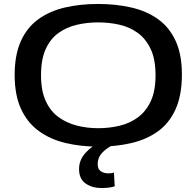

<svg xmlns="http://www.w3.org/2000/svg" viewBox="-20 -730 991 969"><path d="M476 10Q387 10 310 -8.5Q233 -27 175.5 -69Q118 -111 86 -180.5Q54 -250 54 -351Q54 -453 85 -522Q116 -591 173 -632.5Q230 -674 307 -692Q384 -710 475 -710Q566 -710 643.5 -692Q721 -674 778 -633Q835 -592 866.5 -523.5Q898 -455 898 -354Q898 -249 866 -178.5Q834 -108 777 -67Q720 -26 643 -8Q566 10 476 10ZM475 -83Q532 -83 584 -95.5Q636 -108 676.5 -138Q717 -168 741 -219.5Q765 -271 765 -350Q765 -430 741 -481.5Q717 -533 676.5 -563Q636 -593 584 -605Q532 -617 475 -617Q420 -617 368 -605Q316 -593 275 -563.5Q234 -534 210.5 -482Q187 -430 187 -350Q187 -272 211 -220Q235 -168 276 -138.5Q317 -109 368.5 -96Q420 -83 475 -83ZM492 219Q445 219 412 196Q379 173 379 123Q379 77 412 41Q445 5 488 -14L556 -1Q519 16 496 40.5Q473 65 473 97Q473 124 489 134.5Q505 145 527 145Q536 145 542.5 144Q549 143 555 141L559 210Q535 219 492 219Z"/></svg>

Font: Georama Extended Medium
Style: Regular
Weight: 500
Width: 7
Designer: Jean-Baptiste Levee
Foundry: Production Type
Version: Version 1.000